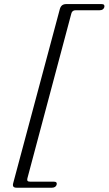

<svg xmlns="http://www.w3.org/2000/svg" viewBox="-20 -774 520 919"><path d="M321.5 -709.5 111 80Q109 88 112 91.8Q115 95.5 124 95.5H237.5Q255 95.5 251 110.5Q249 117 243 120.8Q237 124.5 228.5 124.5H60Q47.5 124.5 43.8 118.8Q40 113 43.5 101.5L266.5 -731Q270 -743 277.5 -748.8Q285 -754.5 297.5 -754.5H466Q474.5 -754.5 477.8 -750.8Q481 -747 479.5 -740Q475 -725 457 -725H343Q334 -725 328.8 -721.2Q323.5 -717.5 321.5 -709.5Z"/></svg>

Font: Fraunces Light
Style: Italic
Weight: 300
Italic angle: -16°
Version: Version 1.000;[b76b70a41]